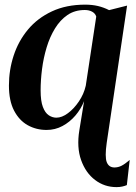

<svg xmlns="http://www.w3.org/2000/svg" viewBox="-20 -534 570 806"><path d="M469 251.5Q418.5 251.5 379 221.5Q339.5 191.5 320.5 138Q301.5 84.5 313 13.5L333 -109.5Q320 -76.5 296.5 -49Q273 -21.5 242.2 -5Q211.5 11.5 175.5 11.5Q132 11.5 96.2 -8.5Q60.5 -28.5 39 -69.8Q17.5 -111 17.5 -175Q17.5 -240.5 37.5 -301.2Q57.5 -362 97.5 -410Q137.5 -458 197.8 -486.2Q258 -514.5 338 -514.5Q366.5 -514.5 391 -508.8Q415.5 -503 438 -491.5L513.5 -510.5L428 65.5Q419.5 124.5 428.2 146.8Q437 169 460.5 169Q476 169 490.2 161.8Q504.5 154.5 524.5 137.5L512.5 243Q504.5 246.5 493.5 249Q482.5 251.5 469 251.5ZM216.5 -40Q240 -40 265.2 -58.8Q290.5 -77.5 311.2 -108.2Q332 -139 340 -174L384 -464.5Q380 -477.5 367 -484.8Q354 -492 336 -492Q294 -492 263.2 -471Q232.5 -450 210.8 -414.5Q189 -379 175.8 -335Q162.5 -291 156.5 -244.2Q150.5 -197.5 150.5 -154.5Q150.5 -110 160 -85Q169.5 -60 184.8 -50Q200 -40 216.5 -40Z"/></svg>

Font: Merriweather 144pt SemiBold
Style: Italic
Weight: 600
Italic angle: -7.8°
Version: Version 2.101